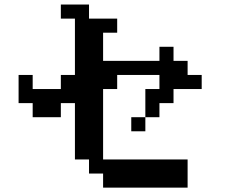

<svg xmlns="http://www.w3.org/2000/svg" viewBox="-20 -817 1040 852"><path d="M62.5 -359.4V-484.4H125V-421.9H250V-484.4H312.5V-734.4H250V-796.9H375V-734.4H500V-671.9H437.5V-546.9H687.5V-609.4H750V-546.9H812.5V-484.4H875V-421.9H750V-359.4H687.5V-296.9H625V-421.9H687.5V-484.4H500V-421.9H437.5V-109.4H812.5V15.6H437.5V-46.9H375V-109.4H312.5V-359.4H250V-296.9H125V-359.4ZM625 -296.9V-234.4H562.5V-296.9Z"/></svg>

Font: KH Dot Dougenzaka 16
Style: Regular
Weight: 400
Designer: Original version for X68000 by Keitarou Hiraki (http://hp.vector.co.jp/authors/VA000874/) / TrueType conversion by Homem
Version: Version 1.00.20150527